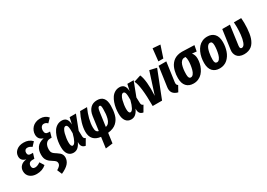

<svg xmlns="http://www.w3.org/2000/svg" viewBox="7 -1903 4440 3196"><g transform="rotate(-30 2227.5 -305.5)"><path d="M188 16.1Q108.9 16.1 58.8 -25.9Q8.8 -67.9 8.8 -139.2Q8.8 -197.8 47.4 -236.8Q85.9 -275.9 157.2 -283.2Q62 -306.6 62 -390.1Q62 -458.5 115 -503.2Q168 -547.9 253.9 -547.9Q355.5 -547.9 417 -481.9L350.1 -410.2Q307.6 -442.9 268.1 -442.9Q238.3 -442.9 222.7 -425Q207 -407.2 207 -378.9Q207 -321.8 267.1 -321.8H307.1L276.9 -224.1H240.2Q199.7 -224.1 180.4 -204.1Q161.1 -184.1 161.1 -149.9Q161.1 -122.1 175.5 -106.9Q189.9 -91.8 217.8 -91.8Q264.2 -91.8 319.8 -131.8L371.1 -49.8Q298.8 16.1 188 16.1Z M549.8 222.2 510.7 130.9Q547.9 109.9 567.9 87.6Q587.9 65.4 587.9 36.1Q587.9 13.7 573.5 -3.2Q559.1 -20 521.5 -43Q492.7 -60.1 474.4 -75Q456.1 -89.8 439.2 -111.3Q422.4 -132.8 414.6 -160.6Q406.7 -188.5 406.7 -225.1Q406.7 -265.6 415.5 -299.1Q424.3 -332.5 444.1 -361.6Q463.9 -390.6 498.5 -411.4Q533.2 -432.1 581.5 -442.9Q486.8 -470.7 486.8 -566.9Q486.8 -602.5 500.7 -636.5Q514.6 -670.4 539.8 -697.5Q564.9 -724.6 604.5 -741.2Q644 -757.8 691.9 -757.8Q786.1 -757.8 843.8 -690.9L773.4 -619.1Q754.9 -636.2 739 -643.6Q723.1 -650.9 702.6 -650.9Q671.4 -650.9 652.1 -625Q632.8 -599.1 632.8 -557.1Q632.8 -486.8 699.7 -486.8H730.5L701.7 -384.8H671.9Q619.1 -384.8 590.3 -344Q561.5 -303.2 561.5 -238.8Q561.5 -224.1 563.5 -212.2Q565.4 -200.2 567.6 -191.4Q569.8 -182.6 577.1 -173.3Q584.5 -164.1 588.4 -159.2Q592.3 -154.3 604.7 -145.3Q617.2 -136.2 623 -132.3Q628.9 -128.4 646.5 -117.2Q678.7 -96.2 696.5 -79.8Q714.4 -63.5 725.6 -40.8Q736.8 -18.1 736.8 11.2Q736.8 77.1 692.1 127.9Q647.5 178.7 549.8 222.2Z M986.8 -547.9Q1101.1 -547.9 1104 -405.8L1131.8 -530.8H1252.9L1148.9 -258.8L1152.8 -147.9Q1154.3 -125 1163.6 -113.3Q1172.9 -101.6 1190.9 -96.2L1126 16.1Q1087.9 10.7 1066.7 -13.2Q1045.4 -37.1 1043.9 -79.1V-105Q1016.1 -45.4 980.5 -14.6Q944.8 16.1 895 16.1Q830.6 16.1 793.7 -32.2Q756.8 -80.6 756.8 -172.9Q756.8 -224.6 764.4 -275.4Q772 -326.2 789.6 -376Q807.1 -425.8 832.8 -463.6Q858.4 -501.5 898.2 -524.7Q938 -547.9 986.8 -547.9ZM997.6 -437Q975.1 -437 956.5 -408.9Q938 -380.9 927.2 -339.1Q916.5 -297.4 910.6 -254.9Q904.8 -212.4 904.8 -178.2Q904.8 -94.2 941.9 -94.2Q995.1 -94.2 1042 -273.9Q1043.9 -366.2 1033.7 -401.6Q1023.4 -437 997.6 -437Z M1665.5 -547.9Q1823.7 -547.9 1822.3 -356Q1821.8 -307.1 1817.1 -266.6Q1812.5 -226.1 1801.8 -184.3Q1791 -142.6 1771.5 -110.4Q1752 -78.1 1723.6 -51.3Q1695.3 -24.4 1653.1 -7.3Q1610.8 9.8 1557.1 15.1L1531.2 205.1L1393.1 222.2L1421.4 15.1Q1236.3 -7.3 1236.3 -189Q1236.3 -261.7 1262 -351.8Q1287.6 -441.9 1333.5 -530.8H1466.3Q1380.4 -338.9 1380.4 -189Q1380.4 -141.1 1393.3 -117.7Q1406.2 -94.2 1436.5 -87.9L1473.1 -356.9Q1486.3 -447.3 1535.2 -497.6Q1584 -547.9 1665.5 -547.9ZM1656.2 -444.8Q1637.7 -444.8 1626.7 -425.8Q1615.7 -406.7 1609.4 -356L1572.3 -88.9Q1606.9 -94.7 1630.6 -122.3Q1654.3 -149.9 1665.3 -193.6Q1676.3 -237.3 1680.2 -278.1Q1684.1 -318.8 1684.1 -369.1Q1684.1 -413.1 1677.7 -429Q1671.4 -444.8 1656.2 -444.8Z M2096.2 -547.9Q2210.4 -547.9 2213.4 -405.8L2241.2 -530.8H2362.3L2258.3 -258.8L2262.2 -147.9Q2263.7 -125 2272.9 -113.3Q2282.2 -101.6 2300.3 -96.2L2235.4 16.1Q2197.3 10.7 2176 -13.2Q2154.8 -37.1 2153.3 -79.1V-105Q2125.5 -45.4 2089.8 -14.6Q2054.2 16.1 2004.4 16.1Q1939.9 16.1 1903.1 -32.2Q1866.2 -80.6 1866.2 -172.9Q1866.2 -224.6 1873.8 -275.4Q1881.3 -326.2 1898.9 -376Q1916.5 -425.8 1942.1 -463.6Q1967.8 -501.5 2007.6 -524.7Q2047.4 -547.9 2096.2 -547.9ZM2106.9 -437Q2084.5 -437 2065.9 -408.9Q2047.4 -380.9 2036.6 -339.1Q2025.9 -297.4 2020 -254.9Q2014.2 -212.4 2014.2 -178.2Q2014.2 -94.2 2051.3 -94.2Q2104.5 -94.2 2151.4 -273.9Q2153.3 -366.2 2143.1 -401.6Q2132.8 -437 2106.9 -437Z M2496.6 -544.9Q2551.3 -422.4 2536.6 -128.9L2670.9 -545.9L2804.7 -515.1L2602.1 0H2421.9Q2421.9 -392.1 2360.8 -501Z M2900.9 -833 3045.4 -821.8 2970.7 -596.2H2875.5ZM2989.7 -530.8 2938.5 -163.1Q2934.6 -134.3 2939.9 -118.4Q2945.3 -102.5 2963.9 -90.8L2904.8 16.1Q2768.6 -17.6 2788.6 -151.9L2841.8 -530.8Z M3202.6 17.1Q3114.7 17.1 3066.2 -36.1Q3017.6 -89.4 3017.6 -190.9Q3017.6 -224.1 3021 -256.3Q3024.4 -288.6 3033.2 -323.7Q3042 -358.9 3055.4 -389.4Q3068.8 -419.9 3090.8 -448Q3112.8 -476.1 3140.9 -495.8Q3168.9 -515.6 3208.5 -527.3Q3248 -539.1 3295.4 -539.1Q3358.4 -539.1 3530.8 -530.8L3509.8 -419.9L3424.8 -429.2Q3464.4 -381.8 3464.4 -311Q3464.4 -266.6 3454.8 -221.9Q3445.3 -177.2 3424.3 -133.8Q3403.3 -90.3 3373.3 -57.1Q3343.3 -23.9 3299.1 -3.4Q3254.9 17.1 3202.6 17.1ZM3212.4 -94.2Q3239.7 -94.2 3260.7 -121.8Q3281.7 -149.4 3293 -191.7Q3304.2 -233.9 3309.8 -276.1Q3315.4 -318.4 3315.4 -356Q3315.4 -404.3 3302.7 -434.1H3281.7Q3250 -434.1 3226.8 -412.6Q3203.6 -391.1 3191.2 -353.3Q3178.7 -315.4 3173.1 -272Q3167.5 -228.5 3167.5 -176.8Q3167.5 -133.3 3178.5 -113.8Q3189.5 -94.2 3212.4 -94.2Z M3705.6 17.1Q3617.7 17.1 3569.1 -36.1Q3520.5 -89.4 3520.5 -190.9Q3520.5 -244.6 3530.3 -295.4Q3540 -346.2 3561 -392.3Q3582 -438.5 3612.1 -472.9Q3642.1 -507.3 3686 -527.6Q3730 -547.9 3782.7 -547.9Q3870.6 -547.9 3918.9 -494.4Q3967.3 -440.9 3967.3 -338.9Q3967.3 -294.9 3960.4 -252.2Q3953.6 -209.5 3939.9 -169.4Q3926.3 -129.4 3904.3 -95.7Q3882.3 -62 3854 -36.6Q3825.7 -11.2 3787.6 2.9Q3749.5 17.1 3705.6 17.1ZM3715.3 -94.2Q3742.7 -94.2 3763.7 -121.8Q3784.7 -149.4 3795.9 -192.1Q3807.1 -234.9 3812.7 -278.1Q3818.4 -321.3 3818.4 -360.8Q3818.4 -400.4 3806.9 -418.2Q3795.4 -436 3772.5 -436Q3750 -436 3731.9 -417.5Q3713.9 -398.9 3702.6 -370.4Q3691.4 -341.8 3683.8 -305.4Q3676.3 -269 3673.3 -235.1Q3670.4 -201.2 3670.4 -169.9Q3670.4 -129.9 3681.4 -112.1Q3692.4 -94.2 3715.3 -94.2Z M4429.2 -530.8Q4434.1 -477.1 4434.1 -438Q4434.1 -381.8 4431.2 -334.7Q4428.2 -287.6 4420.7 -240Q4413.1 -192.4 4400.6 -155.3Q4388.2 -118.2 4368.2 -85.2Q4348.1 -52.2 4321.5 -30.5Q4294.9 -8.8 4257.8 3.7Q4220.7 16.1 4175.3 16.1Q4128.4 16.1 4093.3 0.5Q4058.1 -15.1 4039.8 -40.8Q4021.5 -66.4 4014.9 -96.9Q4008.3 -127.4 4013.2 -160.2L4065.4 -530.8H4212.4L4161.1 -153.8Q4153.8 -95.2 4191.4 -95.2Q4211.9 -95.2 4228.3 -111.8Q4244.6 -128.4 4255.4 -157.7Q4266.1 -187 4273.7 -221.4Q4281.2 -255.9 4285.2 -296.1Q4289.1 -336.4 4290.8 -370.6Q4292.5 -404.8 4292.5 -438Q4292.5 -483.9 4289.1 -530.8Z"/></g></svg>

Font: Fira Sans Compressed
Style: Bold Italic
Weight: 700
Width: 3
Italic angle: -8°
Designer: Carrois Corporate & Edenspiekermann AG
Foundry: Carrois Corporate GbR & Edenspiekermann AG
Version: Version 4.203;PS 004.203;hotconv 1.0.88;makeotf.lib2.5.64775